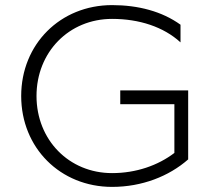

<svg xmlns="http://www.w3.org/2000/svg" viewBox="-20 -726 839 752"><path d="M419 6C535.8 6 641.4 -35.3 717 -101.7V-372H451V-318H663V-127C598.6 -77.9 513 -48 419 -48C250.3 -48 123 -177.9 123 -350C123 -522.1 250.3 -652 419 -652C525.2 -652 620.8 -620.8 687 -560V-629.2C614.6 -681.5 521.1 -706 419 -706C216.1 -706 63 -552.9 63 -350C63 -147.1 216.1 6 419 6Z"/></svg>

Font: Resamitz
Style: Regular
Weight: 500
Designer: gluk
Foundry: gluk
Version: Version 0.047